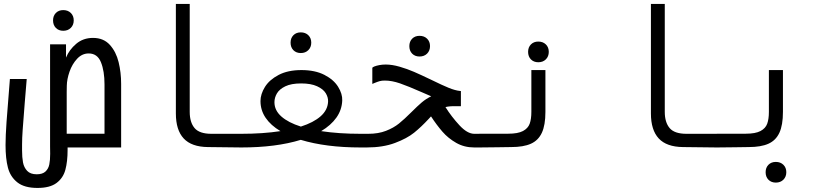

<svg xmlns="http://www.w3.org/2000/svg" viewBox="-20 -745 4240 970"><path d="M8 -12Q8 -58 13 -129Q18 -200 30 -346H115L105 -225.5Q97.5 -130 94.5 -88.5Q91.5 -47 91.5 -15V15.5Q91.5 50 96.2 75.5Q101 101 117.2 118.2Q133.5 135.5 165.5 135.5Q194.5 135.5 209.5 121.8Q224.5 108 229 86.2Q233.5 64.5 233.5 32L233 -5V-521H313.5V-454Q329.5 -493.5 364.8 -523.5Q400 -553.5 450 -553.5Q503 -553.5 534.8 -518.5Q566.5 -483.5 579.2 -431.2Q592 -379 592 -321.5V0H321.5V12Q321.5 71.5 310.2 113Q299 154.5 265.5 179.5Q232 204.5 169.5 204.5Q103 204.5 67.5 176.2Q32 148 20 101.8Q8 55.5 8 -12ZM508 -69.5V-318Q508 -386 490 -430.5Q472 -475 428 -475Q394.5 -475 369.5 -448Q344.5 -421 331.2 -382.8Q318 -344.5 317.5 -312L317 -281V-69.5ZM248 -642Q248 -665 262.2 -679.5Q276.5 -694 299.5 -694Q323 -694 337.8 -679.5Q352.5 -665 352.5 -642Q352.5 -619 337.8 -604.2Q323 -589.5 299.5 -589.5Q276.5 -589.5 262.2 -604Q248 -618.5 248 -642Z M868.5 -172V-725H938.5V-180Q938.5 -127 963 -98Q987.5 -69 1048 -69H1201.5V0L1030.5 -2Q947.5 -3 908 -45.5Q868.5 -88 868.5 -172Z M1397 -82.5Q1348 -111.5 1322 -149.8Q1296 -188 1296 -234.5Q1296 -269.5 1318.5 -305.8Q1341 -342 1387.8 -366.5Q1434.5 -391 1503 -391Q1571.5 -391 1618.8 -366.8Q1666 -342.5 1688.2 -306.5Q1710.5 -270.5 1709 -237Q1707 -189.5 1679.5 -150.8Q1652 -112 1602.5 -82.5Q1692 -69 1801.5 -69V0Q1626.5 0 1499.5 -38.5Q1374.5 0 1198.5 0V-69Q1308 -69 1397 -82.5ZM1500 -105.5Q1564 -126 1599.8 -157.5Q1635.5 -189 1637.5 -231.5Q1638.5 -253 1625.8 -274Q1613 -295 1582 -309.2Q1551 -323.5 1501.5 -323.5Q1451.5 -323.5 1421.5 -309Q1391.5 -294.5 1379 -273Q1366.5 -251.5 1366.5 -228.5Q1366.5 -187.5 1401.5 -156.5Q1436.5 -125.5 1500 -105.5ZM1448 -529.5Q1448 -552.5 1462.2 -567Q1476.5 -581.5 1499.5 -581.5Q1523 -581.5 1537.8 -567Q1552.5 -552.5 1552.5 -529.5Q1552.5 -506.5 1537.8 -491.8Q1523 -477 1499.5 -477Q1476.5 -477 1462.2 -491.5Q1448 -506 1448 -529.5Z M1795 -69H1840.5Q1891.5 -69 1930 -84Q1968.5 -99 1995.5 -120.8Q2022.5 -142.5 2058.5 -178.5Q2089.5 -209.5 2111 -227.8Q2132.5 -246 2158.5 -258.5L2112.5 -278.5Q2042 -309.5 2000.8 -323.8Q1959.5 -338 1924.5 -338Q1909 -338 1898.8 -335.2Q1888.5 -332.5 1871.5 -325.5L1861 -321V-401.5Q1861 -405 1870.8 -409Q1880.5 -413 1896 -416Q1911.5 -419 1928.5 -419Q1961 -419 1999 -408Q2037 -397 2072.2 -381.8Q2107.5 -366.5 2160.5 -341Q2214.5 -314.5 2247 -301.2Q2279.5 -288 2303.5 -285.5L2308.5 -285V-208.5H2285Q2252 -209.5 2230.5 -204Q2261 -155.5 2301 -112.2Q2341 -69 2376 -69H2401.5V0H2376Q2325.5 0 2284.8 -23.2Q2244 -46.5 2215 -80Q2186 -113.5 2157.5 -157L2145.5 -144Q2108 -103.5 2072 -74.5Q2036 -45.5 1975.5 -22.8Q1915 0 1832 0H1795ZM2048 -512Q2048 -535 2062.2 -549.5Q2076.5 -564 2099.5 -564Q2123 -564 2137.8 -549.5Q2152.5 -535 2152.5 -512Q2152.5 -489 2137.8 -474.2Q2123 -459.5 2099.5 -459.5Q2076.5 -459.5 2062.2 -474Q2048 -488.5 2048 -512Z M2401.5 -69.5H2547.5Q2596.5 -69.5 2622 -83Q2647.5 -96.5 2656 -120Q2664.5 -143.5 2664.5 -180V-391H2735.5V-180Q2735.5 -113 2717.5 -74.2Q2699.5 -35.5 2662 -18.8Q2624.5 -2 2562.5 -2L2493.5 -1L2401.5 0ZM2648 -483Q2648 -506 2662.2 -520.5Q2676.5 -535 2699.5 -535Q2723 -535 2737.8 -520.5Q2752.5 -506 2752.5 -483Q2752.5 -460 2737.8 -445.2Q2723 -430.5 2699.5 -430.5Q2676.5 -430.5 2662.2 -445Q2648 -459.5 2648 -483Z M3268.5 -172V-725H3338.5V-180Q3338.5 -127 3363 -98Q3387.5 -69 3448 -69H3601.5V0L3430.5 -2Q3347.5 -3 3308 -45.5Q3268.5 -88 3268.5 -172Z M3601.5 -69.5H3747.5Q3796.5 -69.5 3822 -83Q3847.5 -96.5 3856 -120Q3864.5 -143.5 3864.5 -180V-391H3935.5V-180Q3935.5 -113 3917.5 -74.2Q3899.5 -35.5 3862 -18.8Q3824.5 -2 3762.5 -2L3693.5 -1L3601.5 0ZM3848 125Q3848 102 3862.2 87.5Q3876.5 73 3899.5 73Q3923 73 3937.8 87.5Q3952.5 102 3952.5 125Q3952.5 148 3937.8 162.8Q3923 177.5 3899.5 177.5Q3876.5 177.5 3862.2 163Q3848 148.5 3848 125Z"/></svg>

Font: JuliaMono
Style: Regular
Weight: 400
Monospace: yes
Designer: cormullion
Foundry: corm
Version: Version 0.055; ttfautohint (v1.8.4)